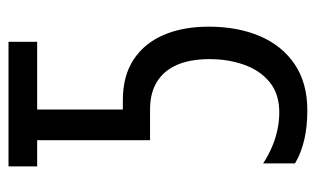

<svg xmlns="http://www.w3.org/2000/svg" viewBox="-170 -584 764 465"><g transform="rotate(-90 212.5 -352.0)"><path d="M177.2 9.8Q137.2 9.8 105.2 2.2Q73.2 -5.4 48.8 -20V-97.2Q67.4 -85 87.6 -76.2Q107.9 -67.4 129.6 -62.7Q151.4 -58.1 172.4 -58.1Q216.8 -58.1 245.4 -81.3Q273.9 -104.5 287.6 -143.1Q301.3 -181.6 301.3 -226.6Q301.3 -274.4 287.1 -306.4Q272.9 -338.4 245.8 -354.7Q218.8 -371.1 179.7 -371.1H105V-644.5H41.5V-713.9H343.3V-644.5H179.2V-437H201.7Q260.7 -437 300.3 -410.9Q339.8 -384.8 359.9 -338.1Q379.9 -291.5 379.9 -229Q379.9 -158.7 356.9 -105Q334 -51.3 288.8 -20.8Q243.7 9.8 177.2 9.8Z"/></g></svg>

Font: Open Sans Condensed
Style: Regular
Weight: 400
Width: 3
Designer: Monotype Design Team
Foundry: Monotype Imaging Inc.
Version: Version 3.000